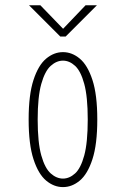

<svg xmlns="http://www.w3.org/2000/svg" viewBox="-20 -714 490 744"><path d="M224 11Q189 11 158.8 -14.2Q128.5 -39.5 109.8 -97Q91 -154.5 91 -251Q91 -347 109.8 -404.2Q128.5 -461.5 158.8 -486.8Q189 -512 224 -512Q259 -512 289.2 -486.8Q319.5 -461.5 338.2 -404.2Q357 -347 357 -251Q357 -154.5 338.2 -97Q319.5 -39.5 289.2 -14.2Q259 11 224 11ZM224 -22Q249 -22 271 -42Q293 -62 306.5 -111.8Q320 -161.5 320 -251Q320 -339 306.5 -388.8Q293 -438.5 271 -458.8Q249 -479 224 -479Q199 -479 176.5 -458.8Q154 -438.5 140 -388.8Q126 -339 126 -251Q126 -161.5 140 -111.8Q154 -62 176.5 -42Q199 -22 224 -22ZM92.5 -693.5H136.5L224.5 -602.5L311.5 -693.5H355.5L234.5 -572.5H213.5Z"/></svg>

Font: Trispace Condensed Thin
Style: Regular
Weight: 100
Width: 3
Designer: Tyler Finck
Foundry: Etcetera Type Company
Version: Version 1.210; ttfautohint (v1.8.3)